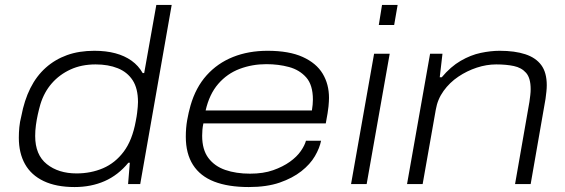

<svg xmlns="http://www.w3.org/2000/svg" viewBox="-20 -743 2282 775"><path d="M281 12Q207 12 156.5 -12Q106 -36 81 -80.5Q56 -125 56 -187Q56 -208 58 -229.5Q60 -251 66 -274Q78 -338 102.5 -387Q127 -436 164.5 -469.5Q202 -503 250.5 -520.5Q299 -538 361 -538Q408 -538 445.5 -528Q483 -518 511 -498Q539 -478 556 -448H562L611 -723H673L546 0H497L504 -86H498Q457 -36 402.5 -12Q348 12 281 12ZM289 -43Q347 -43 396 -64Q445 -85 479.5 -131Q514 -177 528 -254Q532 -274 533.5 -287.5Q535 -301 536 -311.5Q537 -322 537 -331Q537 -386 515.5 -419Q494 -452 455.5 -467.5Q417 -483 366 -483Q309 -483 264.5 -462.5Q220 -442 189 -406.5Q158 -371 143 -322Q137 -301 132.5 -280.5Q128 -260 125 -238Q122 -216 122 -194Q122 -118 169 -80.5Q216 -43 289 -43Z M984 12Q901 12 844.5 -10Q788 -32 759 -77.5Q730 -123 730 -191Q730 -227 735.5 -258Q741 -289 749 -317Q770 -390 814 -439Q858 -488 920.5 -513Q983 -538 1060 -538Q1147 -538 1202 -513Q1257 -488 1282.5 -445.5Q1308 -403 1308 -348Q1308 -335 1306 -313.5Q1304 -292 1295 -245H801Q798 -231 797 -219Q796 -207 796 -195Q796 -139 821 -105.5Q846 -72 889.5 -57Q933 -42 989 -42Q1043 -42 1082.5 -56Q1122 -70 1150 -90Q1178 -110 1194 -133Q1210 -156 1215 -175H1276Q1270 -145 1251 -112.5Q1232 -80 1196.5 -52Q1161 -24 1109 -6Q1057 12 984 12ZM810 -297H1239Q1241 -310 1242 -320.5Q1243 -331 1243 -341Q1243 -400 1216 -430.5Q1189 -461 1146.5 -472.5Q1104 -484 1055 -484Q998 -484 947.5 -465Q897 -446 861 -404.5Q825 -363 810 -297Z M1509 -642 1522 -723H1585L1571 -642ZM1397 0 1490 -526H1553L1460 0Z M1623 0 1716 -526H1766L1755 -431H1763Q1799 -474 1839.5 -497.5Q1880 -521 1920.5 -529.5Q1961 -538 1997 -538Q2058 -538 2100.5 -524Q2143 -510 2165 -480Q2187 -450 2187 -399Q2187 -387 2185.5 -373Q2184 -359 2182 -344L2122 0H2059L2117 -332Q2119 -346 2120.5 -359Q2122 -372 2122 -383Q2122 -428 2103.5 -449Q2085 -470 2054 -476.5Q2023 -483 1983 -483Q1944 -483 1904.5 -470Q1865 -457 1830 -433.5Q1795 -410 1770.5 -376Q1746 -342 1739 -300L1686 0Z"/></svg>

Font: Archivo Expanded ExtraLight
Style: Italic
Weight: 250
Width: 7
Italic angle: -10°
Designer: Hector Gatti
Foundry: Omnibus-Type
Version: Version 2.001